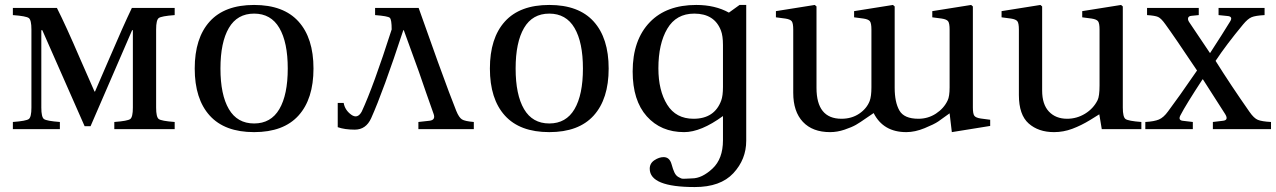

<svg xmlns="http://www.w3.org/2000/svg" viewBox="-20 -522 5157 776"><path d="M32 0V-29Q86 -33 96.5 -41Q107 -49 107 -87V-403Q107 -441 96.5 -449Q86 -457 32 -461V-490H210Q246 -419 304 -284L362 -152H364L422 -286Q478 -417 513 -490H686V-461Q632 -457 621.5 -449Q611 -441 611 -403V-87Q611 -49 621.5 -41Q632 -33 686 -29V0H442V-29Q496 -33 506.5 -41Q517 -49 517 -87V-400H514L346 -12H322L151 -400H147V-87Q147 -49 157.5 -41Q168 -33 222 -29V0Z M827.5 -55Q767 -122 767 -245Q767 -368 827.5 -435Q888 -502 1007 -502Q1126 -502 1186.5 -435Q1247 -368 1247 -245Q1247 -122 1186.5 -55Q1126 12 1007 12Q888 12 827.5 -55ZM905 -409Q871 -351 871 -245Q871 -139 905 -81Q939 -23 1007 -23Q1075 -23 1109 -81Q1143 -139 1143 -245Q1143 -351 1109 -409Q1075 -467 1007 -467Q939 -467 905 -409Z M1563 -403Q1563 -443 1555.5 -450Q1548 -457 1496 -461V-490H1600H1672L1749 -274Q1802 -128 1824 -74Q1835 -47 1847 -39.5Q1859 -32 1895 -29V0H1671V-29L1716 -34Q1742 -37 1732 -63Q1722 -91 1702 -148Q1682 -205 1673 -232L1612 -400H1610Q1529 -153 1480 -44Q1459 2 1414 2Q1373 2 1345 -8V-106H1369Q1374 -77 1399.5 -58.5Q1425 -40 1442 -71Q1489 -172 1563 -403Z M2020.5 -55Q1960 -122 1960 -245Q1960 -368 2020.5 -435Q2081 -502 2200 -502Q2319 -502 2379.5 -435Q2440 -368 2440 -245Q2440 -122 2379.5 -55Q2319 12 2200 12Q2081 12 2020.5 -55ZM2098 -409Q2064 -351 2064 -245Q2064 -139 2098 -81Q2132 -23 2200 -23Q2268 -23 2302 -81Q2336 -139 2336 -245Q2336 -351 2302 -409Q2268 -467 2200 -467Q2132 -467 2098 -409Z M2996 -502V47Q2996 122 2944 178Q2892 234 2788 234Q2606 234 2606 160Q2606 138 2625 125.5Q2644 113 2662 113Q2686 113 2694 141Q2700 163 2706 175.5Q2712 188 2722 193.5Q2732 199 2736 200Q2740 201 2756 200Q2772 199 2777 199Q2817 199 2859.5 159.5Q2902 120 2902 45V-53Q2813 12 2745 12Q2651 12 2594 -52Q2537 -116 2537 -233Q2537 -361 2607 -433Q2674 -502 2794 -502Q2870 -502 2926 -471L2969 -502ZM2641 -246Q2641 -156 2676.5 -99Q2712 -42 2783 -42Q2868 -42 2895 -116Q2902 -135 2902 -171V-340Q2902 -377 2894 -398Q2868 -467 2786 -467Q2713 -467 2677 -406Q2641 -345 2641 -246Z M3912 -406V-88Q3912 -62 3918 -54Q3924 -46 3944 -43L3982 -38V-13L3827 12L3818 -64Q3788 -42 3772 -31Q3756 -20 3717 -4Q3678 12 3643 12Q3550 12 3511 -65Q3507 -63 3481.5 -45Q3456 -27 3439.5 -17.5Q3423 -8 3393.5 2Q3364 12 3335 12Q3264 12 3225 -29.5Q3186 -71 3186 -147V-402Q3186 -428 3180 -436Q3174 -444 3154 -447L3116 -452V-477L3273 -502L3280 -496V-403V-167Q3280 -42 3381 -42Q3422 -42 3452.5 -62.5Q3483 -83 3495 -114Q3502 -133 3502 -169V-402Q3502 -428 3496 -436Q3490 -444 3470 -447L3432 -452V-477L3589 -502L3596 -496V-406V-167Q3596 -109 3615 -75.5Q3634 -42 3692 -42Q3731 -42 3763 -63Q3795 -84 3810 -116Q3818 -132 3818 -169V-402Q3818 -428 3812 -436Q3806 -444 3786 -447L3748 -452V-477L3905 -502L3912 -496Z M4028 -452V-477L4185 -502L4192 -496V-403V-156Q4192 -100 4219.5 -71Q4247 -42 4293 -42Q4332 -42 4365.5 -62.5Q4399 -83 4416 -117Q4424 -133 4424 -177V-402Q4424 -428 4418 -436Q4412 -444 4392 -447L4354 -452V-477L4511 -502L4518 -496V-406V-87Q4518 -49 4529 -41Q4540 -33 4593 -29V0H4433L4423 -60Q4422 -59 4386 -37Q4350 -15 4314 -1.5Q4278 12 4240 12Q4177 12 4137.5 -23Q4098 -58 4098 -138V-402Q4098 -428 4092 -436Q4086 -444 4066 -447Z M4609 0V-29Q4645 -31 4664 -39Q4683 -47 4701 -72Q4741 -125 4818 -237Q4723 -379 4690 -424Q4673 -448 4660.5 -453.5Q4648 -459 4616 -461V-490H4825V-461L4795 -458Q4784 -457 4782 -449.5Q4780 -442 4786 -433L4870 -308H4871Q4923 -388 4951 -434Q4964 -454 4944 -457L4905 -461V-490H5091V-461Q5054 -459 5038.5 -452.5Q5023 -446 5004 -423Q4936 -341 4893 -276Q4953 -180 5030 -70Q5048 -44 5064 -37.5Q5080 -31 5117 -29V0H4882V-29L4924 -34Q4947 -37 4931 -62L4842 -201H4840Q4772 -97 4752 -58Q4740 -37 4759 -34L4801 -29V0Z"/></svg>

Font: Linguistics Pro
Style: Regular
Weight: 400
Designer: Stefan Peev, Context Ltd
Foundry: Stefan Peev, Context Ltd
Version: Version 001.000